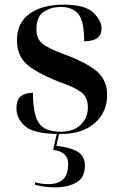

<svg xmlns="http://www.w3.org/2000/svg" viewBox="-20 -568 519 828"><path d="M241 10Q335 10 388.5 -37Q442 -84 442 -159Q442 -212 410.5 -248Q379 -284 281 -325Q214 -348 175.5 -370.5Q137 -393 137 -441Q137 -496 168.5 -517Q200 -538 243 -538Q292 -538 317.5 -508Q343 -478 343 -390Q418 -390 418 -446Q418 -478 383 -513Q348 -548 254 -548Q163 -548 108 -509Q53 -470 53 -395Q53 -333 90.5 -295.5Q128 -258 235 -215Q297 -194 328 -172Q359 -150 359 -105Q359 -60 328 -30Q297 0 243 0Q170 0 146 -40Q122 -80 122 -168Q90 -168 70.5 -153.5Q51 -139 51 -100Q51 -56 89.5 -23Q128 10 241 10ZM216 240Q273 240 309.5 219Q346 198 346 147Q346 102 311 84Q276 66 223 61L237 0H227L209 78Q274 87 274 138Q274 186 251.5 206Q229 226 189 226Q158 226 131 218V229Q175 240 216 240Z"/></svg>

Font: Noto Serif Display Semi
Style: Regular
Weight: 600
Designer: Monotype Design Team
Foundry: Monotype Imaging Inc.
Version: Version 1.900